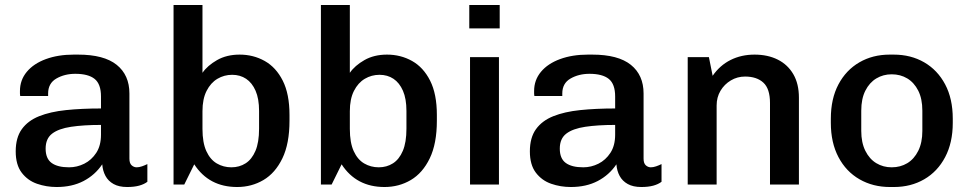

<svg xmlns="http://www.w3.org/2000/svg" viewBox="-20 -740 3893 770"><path d="M207 10Q166 10 128.5 -3Q91 -16 67 -47.5Q43 -79 43 -133Q43 -188 67.5 -222Q92 -256 137 -274Q182 -292 245 -298.5Q308 -305 385 -305V-353Q385 -403 359.5 -423.5Q334 -444 282 -444Q239 -444 206 -425Q173 -406 173 -365V-355H61Q60 -359 60 -364.5Q60 -370 60 -375Q60 -419 87.5 -452Q115 -485 164 -503Q213 -521 276 -521H293Q397 -521 448 -480Q499 -439 499 -365V-104Q499 -85 508 -77Q517 -69 528 -69Q538 -69 549.5 -73Q561 -77 571 -82V-11Q558 -1 538 4.5Q518 10 490 10Q457 10 435.5 -2Q414 -14 403 -34.5Q392 -55 390 -81Q361 -38 315 -14Q269 10 207 10ZM257 -69Q289 -69 318 -83.5Q347 -98 366 -127Q385 -156 385 -200V-239Q315 -239 265 -231.5Q215 -224 189 -204Q163 -184 163 -144Q163 -104 187 -86.5Q211 -69 257 -69Z M931 10Q818 10 759 -81L719 0H676V-720H792V-448Q812 -477 850.5 -499Q889 -521 941 -521Q996 -521 1041.5 -495.5Q1087 -470 1114 -416.5Q1141 -363 1141 -279V-256Q1141 -164 1112.5 -105Q1084 -46 1036.5 -18Q989 10 931 10ZM908 -69Q940 -69 965 -85Q990 -101 1004.5 -135Q1019 -169 1019 -224V-295Q1019 -344 1005 -376Q991 -408 967 -424Q943 -440 911 -440Q879 -440 852 -424Q825 -408 808.5 -375.5Q792 -343 792 -294V-223Q792 -168 807.5 -134Q823 -100 849.5 -84.5Q876 -69 908 -69Z M1522 10Q1409 10 1350 -81L1310 0H1267V-720H1383V-448Q1403 -477 1441.5 -499Q1480 -521 1532 -521Q1587 -521 1632.5 -495.5Q1678 -470 1705 -416.5Q1732 -363 1732 -279V-256Q1732 -164 1703.5 -105Q1675 -46 1627.5 -18Q1580 10 1522 10ZM1499 -69Q1531 -69 1556 -85Q1581 -101 1595.5 -135Q1610 -169 1610 -224V-295Q1610 -344 1596 -376Q1582 -408 1558 -424Q1534 -440 1502 -440Q1470 -440 1443 -424Q1416 -408 1399.5 -375.5Q1383 -343 1383 -294V-223Q1383 -168 1398.5 -134Q1414 -100 1440.5 -84.5Q1467 -69 1499 -69Z M1865 0V-511H1981V0ZM1862 -626V-720H1984V-626Z M2269 10Q2228 10 2190.5 -3Q2153 -16 2129 -47.5Q2105 -79 2105 -133Q2105 -188 2129.5 -222Q2154 -256 2199 -274Q2244 -292 2307 -298.5Q2370 -305 2447 -305V-353Q2447 -403 2421.5 -423.5Q2396 -444 2344 -444Q2301 -444 2268 -425Q2235 -406 2235 -365V-355H2123Q2122 -359 2122 -364.5Q2122 -370 2122 -375Q2122 -419 2149.5 -452Q2177 -485 2226 -503Q2275 -521 2338 -521H2355Q2459 -521 2510 -480Q2561 -439 2561 -365V-104Q2561 -85 2570 -77Q2579 -69 2590 -69Q2600 -69 2611.5 -73Q2623 -77 2633 -82V-11Q2620 -1 2600 4.5Q2580 10 2552 10Q2519 10 2497.5 -2Q2476 -14 2465 -34.5Q2454 -55 2452 -81Q2423 -38 2377 -14Q2331 10 2269 10ZM2319 -69Q2351 -69 2380 -83.5Q2409 -98 2428 -127Q2447 -156 2447 -200V-239Q2377 -239 2327 -231.5Q2277 -224 2251 -204Q2225 -184 2225 -144Q2225 -104 2249 -86.5Q2273 -69 2319 -69Z M2738 0V-511H2823L2838 -436Q2867 -478 2910 -499.5Q2953 -521 3006 -521Q3059 -521 3099 -501Q3139 -481 3161.5 -442.5Q3184 -404 3184 -348V0H3068V-327Q3068 -384 3041.5 -408.5Q3015 -433 2968 -433Q2937 -433 2911 -417.5Q2885 -402 2869.5 -376Q2854 -350 2854 -317V0Z M3549 10Q3481 10 3427 -21Q3373 -52 3342.5 -110Q3312 -168 3312 -247V-264Q3312 -344 3342.5 -401.5Q3373 -459 3426.5 -490Q3480 -521 3548 -521H3564Q3633 -521 3686.5 -490Q3740 -459 3770.5 -401.5Q3801 -344 3801 -264V-247Q3801 -168 3770.5 -110Q3740 -52 3686.5 -21Q3633 10 3565 10ZM3556 -69Q3591 -69 3618.5 -85.5Q3646 -102 3662.5 -135Q3679 -168 3679 -215V-296Q3679 -344 3662.5 -376.5Q3646 -409 3618.5 -425.5Q3591 -442 3556 -442Q3522 -442 3494.5 -425.5Q3467 -409 3450.5 -376.5Q3434 -344 3434 -296V-215Q3434 -168 3450.5 -135Q3467 -102 3494.5 -85.5Q3522 -69 3556 -69Z"/></svg>

Font: Chivo Medium Medium
Style: Regular
Weight: 500
Version: Version 2.002